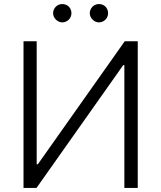

<svg xmlns="http://www.w3.org/2000/svg" viewBox="-20 -932 800 952"><path d="M161.9 -727.3V-117.5H167.6L598.4 -727.3H663V0H596.6V-609H590.9L160.9 0H96.6V-727.3ZM470.5 -911.9Q480.1 -911.9 488.5 -908.6Q496.8 -905.2 503 -899Q509.2 -892.8 512.6 -884.4Q516 -876.1 516 -866.5Q516 -857.6 512.6 -849.3Q509.2 -840.9 503 -834.7Q496.8 -828.5 488.5 -824.8Q480.1 -821 470.5 -821Q461.6 -821 453.5 -824.8Q445.3 -828.5 438.9 -834.9Q432.5 -841.3 428.8 -849.4Q425.1 -857.6 425.1 -866.5Q425.1 -876.1 428.8 -884.4Q432.5 -892.8 438.7 -899Q445 -905.2 453.3 -908.6Q461.6 -911.9 470.5 -911.9ZM243.3 -866.5Q243.3 -876.1 247 -884.4Q250.7 -892.8 256.9 -899Q263.1 -905.2 271.5 -908.6Q279.8 -911.9 288.7 -911.9Q298.3 -911.9 306.6 -908.6Q315 -905.2 321.2 -899Q327.4 -892.8 330.8 -884.4Q334.2 -876.1 334.2 -866.5Q334.2 -857.6 330.8 -849.3Q327.4 -840.9 321.2 -834.7Q315 -828.5 306.6 -824.8Q298.3 -821 288.7 -821Q279.8 -821 271.7 -824.8Q263.5 -828.5 257.1 -834.9Q250.7 -841.3 247 -849.4Q243.3 -857.6 243.3 -866.5Z"/></svg>

Font: Inter P Light
Style: Regular
Weight: 300
Designer: Rasmus Andersson
Foundry: rsms
Version: Version 3.018;git-588b23468